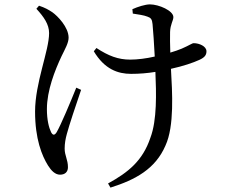

<svg xmlns="http://www.w3.org/2000/svg" viewBox="-20 -789 1040 876"><path d="M146 -749C180 -712 204 -678 204 -638C204 -558 140 -411 140 -280C140 -155 171 -79 199 -34C214 -10 232 8 254 8C276 8 290 -4 290 -26C290 -61 275 -79 275 -111C275 -135 279 -156 285 -178C295 -216 327 -312 350 -379L328 -389C301 -322 257 -217 238 -185C229 -171 221 -171 213 -186C203 -207 194 -242 194 -291C194 -376 230 -467 261 -533C277 -566 293 -593 293 -617C293 -665 243 -716 219 -733C201 -745 185 -754 158 -763ZM586 -727C610 -723 636 -720 653 -713C668 -708 674 -701 676 -679C679 -650 683 -587 686 -531C647 -522 607 -517 574 -517C519 -517 475 -534 420 -570L408 -555C457 -473 518 -452 578 -452C615 -452 653 -455 689 -461C693 -365 697 -241 666 -160C631 -56 566 -3 473 48L484 67C598 31 689 -18 735 -125C776 -214 766 -368 760 -475C815 -487 862 -503 890 -516C914 -527 922 -538 922 -555C922 -578 889 -592 864 -592C856 -592 846 -583 809 -567C795 -561 777 -555 757 -549C756 -585 755 -620 756 -643C757 -678 771 -695 771 -711C771 -740 705 -769 664 -769C643 -769 608 -758 584 -747Z"/></svg>

Font: Noto Serif CJK SC Medium
Style: Regular
Weight: 500
Designer: Ryoko NISHIZUKA 西塚涼子 (kana & ideographs); Frank Grießhammer (Latin, Greek & Cyrillic); Wenlong ZHANG 张文龙 (bopomofo); San
Foundry: Adobe
Version: Version 2.001;hotconv 1.1.0;makeotfexe 2.6.0